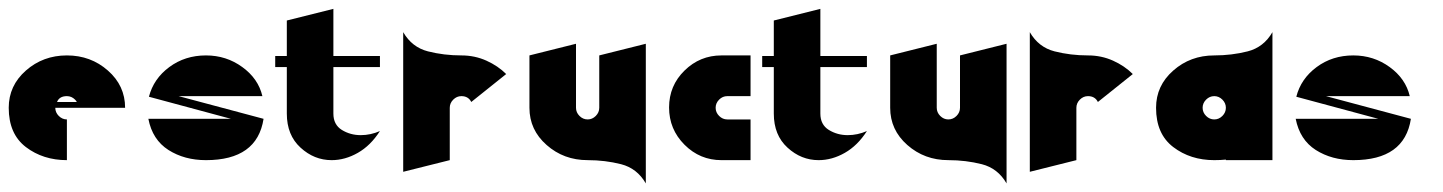

<svg xmlns="http://www.w3.org/2000/svg" viewBox="-20 -367 3307 440"><path d="M106.7 -120H266.7Q266.7 -170.7 227.3 -205.3Q188 -240 133.3 -240Q78.7 -240 39.3 -205.3Q0 -170.7 0 -120Q0 -60 39.3 -30Q78.7 0 133.3 0V-93.3Q122.7 -93.3 114.7 -101.3Q106.7 -109.3 106.7 -120ZM156 -133.3H110.7Q116 -146.7 133.3 -146.7Q144 -146.7 152 -138.7Q154.7 -136 156 -133.3Z M320 -94.7Q329.3 -46.7 366 -23.3Q402.7 0 452 0Q569.3 0 584 -94.7L389.3 -146.7H581.3Q572 -186.7 535.3 -213.3Q498.7 -240 452 -240Q404 -240 368 -213.3Q332 -186.7 321.3 -145.3L509.3 -94.7Z M744 -106.7V-213.3H850.7V-238.7H744V-346.7L637.3 -320V-238.7H610.7V-213.3H637.3V-106.7Q637.3 -57.3 668.7 -28.7Q700 0 740 0Q770.7 0 800 -16.7Q829.3 -33.3 850.7 -66.7Q829.3 -57.3 806.7 -57.3Q782.7 -57.3 763.3 -69.3Q744 -81.3 744 -106.7Z M1140 -197.3Q1121.3 -216 1094.7 -228Q1068 -240 1037.3 -240Q997.3 -240 960.7 -249.3Q924 -258.7 904 -293.3V26.7L1010.7 0V-120Q1010.7 -130.7 1018.7 -138.7Q1026.7 -146.7 1037.3 -146.7Q1053.3 -146.7 1060 -133.3Z M1353.3 -240V-120Q1353.3 -109.3 1345.3 -101.3Q1337.3 -93.3 1326.7 -93.3Q1316 -93.3 1308 -101.3Q1300 -109.3 1300 -120V-266.7L1193.3 -240V-120Q1193.3 -69.3 1232.7 -34.7Q1272 0 1326.7 0Q1366.7 0 1403.3 9.3Q1440 18.7 1460 53.3V-266.7Z M1633.3 0H1700V-93.3H1646.7Q1636 -93.3 1628 -101.3Q1620 -109.3 1620 -120Q1620 -130.7 1628 -138.7Q1636 -146.7 1646.7 -146.7H1700V-240H1633.3Q1584 -240 1548.7 -205.3Q1513.3 -170.7 1513.3 -120.7Q1513.3 -70.7 1548.7 -35.3Q1584 0 1633.3 0Z M1860 -106.7V-213.3H1966.7V-238.7H1860V-346.7L1753.3 -320V-238.7H1726.7V-213.3H1753.3V-106.7Q1753.3 -57.3 1784.7 -28.7Q1816 0 1856 0Q1886.7 0 1916 -16.7Q1945.3 -33.3 1966.7 -66.7Q1945.3 -57.3 1922.7 -57.3Q1898.7 -57.3 1879.3 -69.3Q1860 -81.3 1860 -106.7Z M2180 -240V-120Q2180 -109.3 2172 -101.3Q2164 -93.3 2153.3 -93.3Q2142.7 -93.3 2134.7 -101.3Q2126.7 -109.3 2126.7 -120V-266.7L2020 -240V-120Q2020 -69.3 2059.3 -34.7Q2098.7 0 2153.3 0Q2193.3 0 2230 9.3Q2266.7 18.7 2286.7 53.3V-266.7Z M2576 -197.3Q2557.3 -216 2530.7 -228Q2504 -240 2473.3 -240Q2433.3 -240 2396.7 -249.3Q2360 -258.7 2340 -293.3V26.7L2446.7 0V-120Q2446.7 -130.7 2454.7 -138.7Q2462.7 -146.7 2473.3 -146.7Q2489.3 -146.7 2496 -133.3Z M2789.3 0H2896V-120V-293.3Q2876 -258.7 2839.3 -249.3Q2802.7 -240 2762.7 -240Q2708 -240 2668.7 -205.3Q2629.3 -170.7 2629.3 -120Q2629.3 -60 2668.7 -30Q2708 0 2762.7 0Q2777.3 0 2789.3 -1.3ZM2762.7 -93.3Q2752 -93.3 2744 -101.3Q2736 -109.3 2736 -120Q2736 -130.7 2744 -138.7Q2752 -146.7 2762.7 -146.7Q2773.3 -146.7 2781.3 -138.7Q2789.3 -130.7 2789.3 -120Q2789.3 -109.3 2781.3 -101.3Q2773.3 -93.3 2762.7 -93.3Z M2949.3 -94.7Q2958.7 -46.7 2995.3 -23.3Q3032 0 3081.3 0Q3198.7 0 3213.3 -94.7L3018.7 -146.7H3210.7Q3201.3 -186.7 3164.7 -213.3Q3128 -240 3081.3 -240Q3033.3 -240 2997.3 -213.3Q2961.3 -186.7 2950.7 -145.3L3138.7 -94.7Z"/></svg>

Font: Qahiri
Style: Regular
Weight: 400
Designer: Khaled Hosny
Foundry: Alif Type
Version: Version 3.00